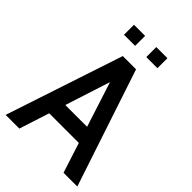

<svg xmlns="http://www.w3.org/2000/svg" viewBox="-251 -975 1080 1080"><g transform="rotate(45 289.5 -434.5)"><path d="M427 -179.5H151.5V-276.5H427ZM275 -589.5H303.5L113.5 0H4.5L236.5 -700H342L574.5 0H465ZM156.5 -789.5V-869H245V-789.5ZM334 -789.5V-869H422.5V-789.5Z"/></g></svg>

Font: Cabin SemiCondensedMedium
Style: Regular
Weight: 500
Width: 4
Designer: Pablo Impallari
Foundry: Pablo Impallari. http://www.impallari.com Igino Marini. http://www.ikern.com
Version: Version 3.001